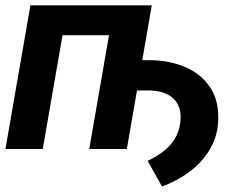

<svg xmlns="http://www.w3.org/2000/svg" viewBox="-20 -548 879 706"><path d="M381.3 -215.8 401.4 -327.1 536.1 -326.7Q607.9 -325.2 665.8 -299.3Q723.6 -273.4 755.6 -222.2Q787.6 -170.9 781.7 -93.3Q778.3 -50.8 760 -14.2Q741.7 22.5 713.1 51.8Q684.6 81.1 648.9 102.5Q613.3 124 575.7 137.7L522.9 43.5Q553.2 29.3 578.4 10.5Q603.5 -8.3 620.6 -34.2Q637.7 -60.1 642.6 -94.7Q647.9 -133.3 635.7 -159.9Q623.5 -186.5 596.7 -200.4Q569.8 -214.4 532.7 -215.3ZM438 -528.3 418.9 -418.5H169.9L189 -528.3ZM229 -528.3 137.2 0H0L91.8 -528.3ZM538.1 -528.3 446.3 0H308.1L399.9 -528.3Z"/></svg>

Font: Roboto
Style: Bold Italic
Weight: 700
Italic angle: -12°
Designer: Christian Robertson
Foundry: Google
Version: Version 3.0